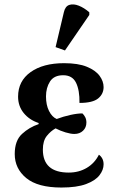

<svg xmlns="http://www.w3.org/2000/svg" viewBox="-20 -830 519 860"><path d="M255 10Q149 10 97.5 -32.5Q46 -75 46 -140Q46 -200 78.5 -230Q111 -260 153 -274V-279Q111 -293 86 -324Q61 -355 61 -397Q61 -467 117 -507Q173 -547 267 -547Q330 -547 369 -531Q408 -515 426 -490.5Q444 -466 444 -440Q444 -409 419.5 -389Q395 -369 336 -369Q337 -426 320.5 -459.5Q304 -493 263 -493Q222 -493 204 -465Q186 -437 186 -398Q186 -360 199.5 -333Q213 -306 234 -297Q263 -308 294.5 -315Q326 -322 349 -322Q356 -316 361.5 -305.5Q367 -295 367 -281Q367 -259 352 -244.5Q337 -230 313 -230Q297 -230 273.5 -237Q250 -244 229 -255Q207 -243 189.5 -221Q172 -199 172 -160Q172 -57 288 -57Q333 -57 368.5 -78Q404 -99 423 -137Q432 -131 438 -120Q444 -109 444 -94Q444 -69 425.5 -45Q407 -21 365.5 -5.5Q324 10 255 10ZM271 -604 229 -619 266 -775Q272 -802 290.5 -808Q309 -814 333 -804.5Q357 -795 380 -775V-763Z"/></svg>

Font: Noto Serif SemiCondensed SemiBold
Style: Regular
Weight: 600
Width: 4
Designer: Monotype Design Team
Foundry: Monotype Imaging Inc.
Version: Version 2.013; ttfautohint (v1.8.4.7-5d5b)